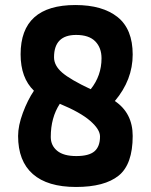

<svg xmlns="http://www.w3.org/2000/svg" viewBox="-20 -738 600 764"><path d="M52 -197Q52 -238 71 -289Q90 -340 115 -377Q62 -428 62 -522Q62 -718 280 -718Q388 -718 448 -670Q508 -622 508 -521Q508 -420 437 -336Q508 -288 508 -197Q508 -84 452 -39Q396 6 282.5 6Q169 6 110.5 -45.5Q52 -97 52 -197ZM195 -510Q195 -477 227.5 -449Q260 -421 341 -383Q384 -437 384 -506Q384 -548 359 -573.5Q334 -599 283 -599Q195 -599 195 -510ZM378 -195Q378 -223 339 -257Q300 -291 218 -325Q182 -270 182 -193Q182 -159 207.5 -138Q233 -117 283.5 -117Q334 -117 356 -136Q378 -155 378 -195Z"/></svg>

Font: Viga
Style: Regular
Weight: 400
Designer: Oscar Yáñez
Foundry: Fontstage
Version: Version 1.001